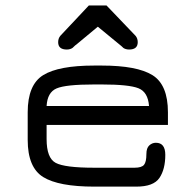

<svg xmlns="http://www.w3.org/2000/svg" viewBox="-20 -694 728 714"><path d="M604.5 -276.4V-229.5H153.3V-176.8Q153.3 -106.4 187 -88.4Q220.7 -70.3 330.1 -70.3H480.5Q506.8 -70.3 515.6 -81.1Q524.4 -91.8 524.4 -121.1Q524.4 -143.6 535.2 -153.3Q545.9 -163.1 559.6 -163.1Q594.7 -163.1 594.7 -118.2Q594.7 -64.5 572.8 -32.2Q550.8 0 487.3 0H330.1Q198.2 0 140.6 -35.6Q83 -71.3 83 -173.8V-276.4Q83 -378.9 140.6 -414.6Q198.2 -450.2 330.1 -450.2H358.4Q489.3 -450.2 546.9 -414.6Q604.5 -378.9 604.5 -276.4ZM358.4 -379.9H330.1Q224.6 -379.9 190.4 -365.2Q156.2 -350.6 153.3 -299.8H534.2Q530.3 -351.6 495.1 -365.7Q460 -379.9 358.4 -379.9ZM204.1 -560.5 310.5 -673.8H376L484.4 -560.5Q492.2 -550.8 492.2 -537.1Q492.2 -509.8 460 -509.8Q453.1 -509.8 447.3 -511.7Q441.4 -513.7 439 -515.6Q436.5 -517.6 431.6 -522.5L425.8 -527.3L343.8 -594.7L262.7 -527.3Q260.7 -526.4 256.8 -522.5Q252.9 -518.6 250 -516.1Q247.1 -513.7 241.2 -511.7Q235.4 -509.8 228.5 -509.8Q196.3 -509.8 196.3 -537.1Q196.3 -550.8 204.1 -560.5Z"/></svg>

Font: Jura
Style: DemiBold
Weight: 600
Version: Version 2.4